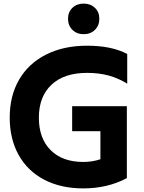

<svg xmlns="http://www.w3.org/2000/svg" viewBox="-20 -1033 802 1067"><path d="M34 -380Q34 -500 86 -590Q138 -680 235.5 -729.5Q333 -779 464 -779Q601 -779 687 -733V-568Q637 -599 583 -613.5Q529 -628 464 -628Q336 -628 266 -562Q196 -496 196 -379Q196 -264 261.5 -198.5Q327 -133 443 -133Q493 -133 538 -148V-304H381V-443H685V-43Q577 14 443 14Q318 14 225.5 -34.5Q133 -83 83.5 -172Q34 -261 34 -380ZM358 -929Q358 -966 382.5 -989.5Q407 -1013 445 -1013Q483 -1013 507.5 -989.5Q532 -966 532 -929Q532 -891 507.5 -867Q483 -843 445 -843Q407 -843 382.5 -867Q358 -891 358 -929Z"/></svg>

Font: Application
Style: Bold
Weight: 700
Designer: Wei Huang
Foundry: Wei Huang
Version: Version 0.012